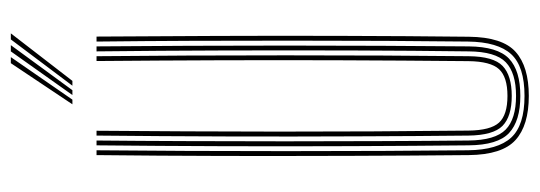

<svg xmlns="http://www.w3.org/2000/svg" viewBox="-344 -656 1006 358"><g transform="rotate(-90 159.0 -477.0)"><path d="M159.2 6Q104.2 6 76.9 -18.8Q49.5 -43.5 48.8 -105.8Q47.8 -209 47.4 -325.6Q47 -442.2 47.2 -563Q47.5 -683.8 48.8 -800H57.8Q57 -722 56.6 -631Q56.2 -540 56.2 -446.4Q56.2 -352.8 56.6 -265.5Q57 -178.2 57.8 -107.2Q58.5 -51.8 81.4 -26.9Q104.2 -2 159.2 -2Q214.2 -2 237 -26.9Q259.8 -51.8 260.5 -107.2Q261.2 -176.8 261.8 -260.8Q262.2 -344.8 262.2 -436.2Q262.2 -527.8 261.9 -620.5Q261.5 -713.2 260.5 -800H269.8Q270.5 -694.2 271 -577.2Q271.5 -460.2 271.1 -340.4Q270.8 -220.5 269.5 -105.8Q268.8 -43 241.2 -18.5Q213.8 6 159.2 6ZM159.2 -9.8Q112.5 -9.8 90 -30.8Q67.5 -51.8 67 -106.2Q66 -207.8 65.5 -324.5Q65 -441.2 65.4 -562.8Q65.8 -684.2 67 -800H76Q75.2 -720.5 74.9 -630.9Q74.5 -541.2 74.5 -449.1Q74.5 -357 74.9 -269.4Q75.2 -181.8 76 -106.5Q76.5 -56.5 96.4 -37.1Q116.2 -17.8 159.2 -17.8Q202 -17.8 221.9 -36.9Q241.8 -56 242.2 -106.5Q243.5 -206.5 243.9 -323.2Q244.2 -440 243.9 -562.1Q243.5 -684.2 242.2 -800H251.5Q252.2 -719.8 252.6 -630.1Q253 -540.5 253 -448.8Q253 -357 252.6 -269.6Q252.2 -182.2 251.5 -106.2Q251 -52.2 228.8 -31Q206.5 -9.8 159.2 -9.8ZM159.2 -25.8Q120.8 -25.8 103.2 -43.1Q85.8 -60.5 85.2 -106.5Q84.2 -199.2 83.8 -316.1Q83.2 -433 83.6 -557.9Q84 -682.8 85.2 -800H94.2Q92.8 -634.8 92.6 -461Q92.5 -287.2 94.5 -106.5Q95 -65.2 109.4 -49.5Q123.8 -33.8 159.2 -33.8Q194.5 -33.8 209 -49.5Q223.5 -65.2 224 -106.5Q225.2 -232.2 225.6 -347.2Q226 -462.2 225.6 -573.5Q225.2 -684.8 224.2 -800H233.2Q234 -722 234.4 -631.5Q234.8 -541 234.8 -447.5Q234.8 -354 234.4 -266.4Q234 -178.8 233.2 -106.5Q232.8 -59.8 215 -42.8Q197.2 -25.8 159.2 -25.8ZM143.5 -845 220.2 -959.8H231.5L152.2 -845ZM178.2 -845 264.5 -959.8H275.8L187.2 -845ZM160.8 -845 242.2 -959.8H253.8L169.8 -845Z"/></g></svg>

Font: Big Shoulders Inline Display Light
Style: Regular
Weight: 300
Designer: Patric King
Foundry: XO Type Co
Version: Version 1.000